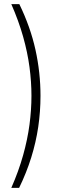

<svg xmlns="http://www.w3.org/2000/svg" viewBox="-20 -732 324 934"><path d="M73 182H35Q71 100 92.5 23Q114 -54 123.5 -126Q133 -198 133 -266Q133 -334 123.5 -405.5Q114 -477 92.5 -553.5Q71 -630 35 -712H74Q128 -601 152.5 -490Q177 -379 177 -266Q177 -189 166 -114.5Q155 -40 132 34Q109 108 73 182Z"/></svg>

Font: Muli ExtraLight
Style: Regular
Weight: 250
Designer: Vernon Adams
Foundry: Vernon Adams
Version: Version 2.100; ttfautohint (v1.8.1.43-b0c9)